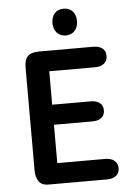

<svg xmlns="http://www.w3.org/2000/svg" viewBox="-55 -817 575 858"><g transform="rotate(-5 233.0 -388.5)"><path d="M175 -504H380Q407 -504 421.5 -516.5Q436 -529 436 -550Q436 -572 421.5 -584Q407 -596 380 -596H138Q102 -596 86.5 -580.5Q71 -565 71 -529V-67Q71 -40 83.5 -20Q96 0 128 0H390Q416 0 431 -12Q446 -24 446 -46Q446 -67 431 -79.5Q416 -92 390 -92H175V-264H348Q374 -264 388.5 -276Q403 -288 403 -309Q403 -330 388.5 -342Q374 -354 348 -354H175ZM263 -777Q238 -777 223 -761Q208 -745 208 -717Q208 -690 223 -673.5Q238 -657 263 -657Q288 -657 303 -673.5Q318 -690 318 -717Q318 -745 303 -761Q288 -777 263 -777Z"/></g></svg>

Font: Beiruti SemiBold
Style: Regular
Weight: 600
Designer: Arlette Boutros
Foundry: Boutros
Version: Version 1.41